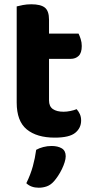

<svg xmlns="http://www.w3.org/2000/svg" viewBox="-20 -628 432 897"><path d="M209 -159Q209 -131 227 -118.5Q245 -106 277 -106Q292 -106 309 -109.5Q326 -113 338 -118Q347 -108 353 -95Q359 -82 359 -65Q359 -30 331.5 -7.5Q304 15 236 15Q152 15 105 -23.5Q58 -62 58 -149V-598Q69 -601 87 -604.5Q105 -608 126 -608Q170 -608 189.5 -592.5Q209 -577 209 -536V-471H347Q352 -461 357 -445.5Q362 -430 362 -413Q362 -381 347.5 -367Q333 -353 310 -353H209ZM232 219Q217 236 199 242.5Q181 249 161 249Q125 249 103 228Q123 187 133.5 148.5Q144 110 149 72Q163 64 182 59Q201 54 221 54Q250 54 268.5 65Q287 76 287 102Q287 114 282 130Q277 146 269 162.5Q261 179 251 194Q241 209 232 219Z"/></svg>

Font: Baloo Thambi 2
Style: Bold
Weight: 700
Designer: Aadarsh Rajan and Ek Type
Foundry: Ek Type
Version: Version 1.640;hotconv 1.0.111;makeotfexe 2.5.65597; ttfautoh